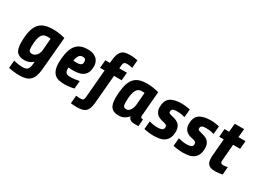

<svg xmlns="http://www.w3.org/2000/svg" viewBox="-47 -1442 3159 2367"><g transform="rotate(30 1532.0 -258.5)"><path d="M453 -20Q448 40 433.5 80.5Q419 121 393.5 146Q368 171 330 181.5Q292 192 241 192Q222 192 201 190.5Q180 189 159.5 186.5Q139 184 120.5 181Q102 178 88 175L98 67Q131 74 161 79Q191 84 226 84Q276 84 296 62.5Q316 41 320 -10L323 -49Q299 -26 269 -13.5Q239 -1 201 -1Q128 -1 94 -40Q60 -79 60 -175Q60 -271 76 -335Q92 -399 124 -437.5Q156 -476 206 -492.5Q256 -509 323 -509Q370 -509 410.5 -502.5Q451 -496 494 -485L453 -20ZM246 -115Q266 -115 282.5 -125Q299 -135 311 -150.5Q323 -166 330 -185Q337 -204 338 -222L352 -392Q340 -394 327.5 -394.5Q315 -395 304 -395Q282 -395 262 -387.5Q242 -380 227 -357.5Q212 -335 203.5 -294Q195 -253 195 -187Q195 -143 207 -129Q219 -115 246 -115Z M986 -364Q986 -323 975.5 -291Q965 -259 942 -237Q919 -215 881 -203.5Q843 -192 789 -192Q773 -192 755.5 -192.5Q738 -193 719 -195V-187Q719 -140 735.5 -122.5Q752 -105 795 -105Q829 -105 865 -110Q901 -115 924 -120L914 -8Q902 -5 885 -1.5Q868 2 850.5 4Q833 6 816 7.5Q799 9 785 9Q740 9 703.5 1.5Q667 -6 641 -27.5Q615 -49 600.5 -88.5Q586 -128 586 -192Q586 -219 589 -250Q595 -319 612 -368.5Q629 -418 657 -449Q685 -480 725 -494.5Q765 -509 817 -509Q870 -509 903 -494Q936 -479 954.5 -457Q973 -435 979.5 -409.5Q986 -384 986 -364ZM805 -399Q776 -399 758 -377Q740 -355 729 -299Q755 -296 776 -296Q812 -296 833.5 -307.5Q855 -319 855 -348Q855 -369 846.5 -384Q838 -399 805 -399Z M1124 -387H1059L1069 -500H1134L1138 -540Q1143 -591 1155 -624Q1167 -657 1186.5 -676Q1206 -695 1235 -702Q1264 -709 1304 -709Q1336 -709 1367 -704.5Q1398 -700 1412 -697L1403 -584Q1387 -588 1366.5 -591.5Q1346 -595 1319 -595Q1294 -595 1284 -582.5Q1274 -570 1272 -549L1268 -500H1376L1366 -387H1258L1223 13Q1219 63 1207.5 94.5Q1196 126 1175 144.5Q1154 163 1123 170Q1092 177 1050 177Q1027 177 1006.5 175.5Q986 174 966 172L976 59Q989 61 1008 62Q1027 63 1038 63Q1065 63 1076 53.5Q1087 44 1089 18Z M1412 -237Q1419 -314 1436 -366Q1453 -418 1483.5 -450Q1514 -482 1559 -495.5Q1604 -509 1666 -509Q1706 -509 1751.5 -501.5Q1797 -494 1830 -485L1800 -127Q1800 -114 1807 -107Q1814 -100 1836 -100L1828 0H1770Q1759 0 1745.5 -2Q1732 -4 1719 -10.5Q1706 -17 1696.5 -28Q1687 -39 1683 -57Q1658 -26 1625.5 -8.5Q1593 9 1548 9Q1476 9 1442.5 -30.5Q1409 -70 1409 -167Q1409 -200 1412 -237ZM1593 -105Q1613 -105 1627.5 -116Q1642 -127 1652 -144.5Q1662 -162 1668 -182.5Q1674 -203 1675 -221L1689 -393Q1678 -394 1667 -394.5Q1656 -395 1647 -395Q1627 -395 1608.5 -386.5Q1590 -378 1575.5 -354Q1561 -330 1552.5 -287.5Q1544 -245 1544 -177Q1544 -133 1555.5 -119Q1567 -105 1593 -105Z M2262 -175Q2262 -120 2246 -84.5Q2230 -49 2201.5 -28Q2173 -7 2133 1Q2093 9 2046 9Q2027 9 2007 7.5Q1987 6 1969 3.5Q1951 1 1935.5 -1.5Q1920 -4 1910 -7L1920 -120Q1940 -115 1971.5 -109Q2003 -103 2038 -103Q2077 -103 2100.5 -113.5Q2124 -124 2124 -156Q2124 -175 2111.5 -184Q2099 -193 2065 -200Q1994 -214 1965.5 -249.5Q1937 -285 1937 -333Q1937 -430 1991.5 -469.5Q2046 -509 2155 -509Q2171 -509 2189 -507.5Q2207 -506 2223.5 -503.5Q2240 -501 2253.5 -498.5Q2267 -496 2274 -494L2264 -380Q2241 -387 2214 -392Q2187 -397 2146 -397Q2107 -397 2090.5 -386Q2074 -375 2074 -350Q2074 -333 2089.5 -326.5Q2105 -320 2135 -313Q2208 -297 2235 -261.5Q2262 -226 2262 -175Z M2677 -175Q2677 -120 2661 -84.5Q2645 -49 2616.5 -28Q2588 -7 2548 1Q2508 9 2461 9Q2442 9 2422 7.5Q2402 6 2384 3.5Q2366 1 2350.5 -1.5Q2335 -4 2325 -7L2335 -120Q2355 -115 2386.5 -109Q2418 -103 2453 -103Q2492 -103 2515.5 -113.5Q2539 -124 2539 -156Q2539 -175 2526.5 -184Q2514 -193 2480 -200Q2409 -214 2380.5 -249.5Q2352 -285 2352 -333Q2352 -430 2406.5 -469.5Q2461 -509 2570 -509Q2586 -509 2604 -507.5Q2622 -506 2638.5 -503.5Q2655 -501 2668.5 -498.5Q2682 -496 2689 -494L2679 -380Q2656 -387 2629 -392Q2602 -397 2561 -397Q2522 -397 2505.5 -386Q2489 -375 2489 -350Q2489 -333 2504.5 -326.5Q2520 -320 2550 -313Q2623 -297 2650 -261.5Q2677 -226 2677 -175Z M2954 -385 2936 -170Q2935 -156 2934.5 -149.5Q2934 -143 2934 -141Q2934 -105 2972 -105Q2988 -105 3006 -108Q3024 -111 3035 -114L3026 -3Q3021 -2 3008.5 0.5Q2996 3 2981 4.5Q2966 6 2950 7.5Q2934 9 2920 9Q2884 9 2861 1Q2838 -7 2824 -22.5Q2810 -38 2804.5 -60.5Q2799 -83 2799 -112Q2799 -122 2799.5 -133Q2800 -144 2801 -155L2821 -385H2756L2766 -500H2831L2842 -620H2975L2964 -500H3064L3054 -385Z"/></g></svg>

Font: Share
Style: Bold Italic
Weight: 700
Designer: Ralph du Carrois
Version: Version 1.002